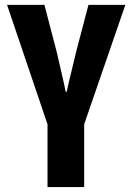

<svg xmlns="http://www.w3.org/2000/svg" viewBox="-20 -763 540 783"><path d="M173.8 0V-255.9L8.8 -743.2H161.1L210.9 -552.7Q244.1 -411.1 248 -388.7H252Q258.8 -421.9 272.5 -476.6Q286.1 -531.2 291 -553.7L340.8 -743.2H491.2L323.2 -255.9V0Z"/></svg>

Font: Gen Shin Gothic Monospace Bold
Style: Bold
Weight: 700
Designer: [Source Han Sans]
Ryoko NISHIZUKA  (kana & ideographs); Paul D. Hunt (Latin, Greek & Cyrillic); Wenlong ZHANG  (bopomofo
Version: Version 1.002.20150607